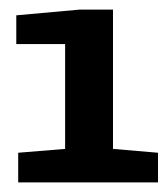

<svg xmlns="http://www.w3.org/2000/svg" viewBox="-20 -737 350 401"><path d="M18 -356V-418L116 -426V-645H14V-705L147 -717H216V-426L310 -418V-356Z"/></svg>

Font: Faustina Light
Style: Bold
Weight: 700
Version: Version 1.200